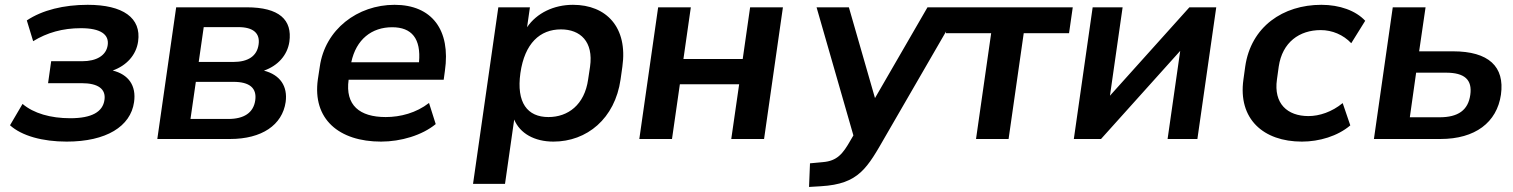

<svg xmlns="http://www.w3.org/2000/svg" viewBox="-20 -569 6192 786"><path d="M252.9 10.7C415 10.7 514.6 -51.3 528.8 -150.9C538.6 -218.8 505.9 -264.2 441.4 -280.3C497.6 -300.3 537.6 -343.3 545.4 -399.4C559.1 -495.6 483.9 -549.3 338.9 -549.3C241.2 -549.3 153.3 -527.8 89.8 -485.4L115.7 -400.4C172.9 -435.5 236.3 -453.6 311.5 -453.6C392.1 -453.6 427.2 -427.7 420.9 -384.3C415 -341.8 375 -318.4 316.9 -318.4H189.5L176.8 -228.5H314C381.8 -228.5 414.1 -204.6 407.7 -160.2C400.9 -110.8 355.5 -85 267.6 -85C187 -85 117.7 -105 72.3 -143.6L21 -56.2C69.3 -12.7 154.3 10.7 252.9 10.7Z M921.9 0C1051.8 0 1135.7 -57.1 1149.4 -151.4C1158.2 -215.8 1127 -262.7 1060.5 -279.8C1117.2 -299.8 1156.2 -342.3 1164.6 -397.9C1177.2 -487.8 1123.5 -539.1 989.7 -539.1H701.2L624 0ZM781.7 -233.9H936C1001 -233.9 1032.2 -209 1024.9 -158.2C1017.6 -107.4 979 -82 914.6 -82H759.8ZM814 -458H955.6C1016.6 -458 1045.4 -433.1 1038.6 -386.7C1032.2 -339.8 996.1 -315.4 935.1 -315.4H793.5Z M1540 10.7C1621.1 10.7 1708 -15.1 1763.7 -61L1736.3 -147.5C1684.1 -106.9 1619.6 -89.8 1559.1 -89.8C1452.1 -89.8 1392.6 -138.2 1407.2 -242.7H1796.4L1801.3 -278.8C1825.7 -446.3 1748 -549.3 1595.2 -549.3C1443.8 -549.3 1310.5 -448.7 1289.1 -295.9L1281.2 -244.1C1258.3 -81.5 1367.7 10.7 1540 10.7ZM1585.4 -457.5C1665.5 -457.5 1704.1 -411.1 1695.3 -314H1418C1438 -408.2 1502 -457.5 1585.4 -457.5Z M2047.4 183.6 2085 -79.6C2108.4 -22.9 2168 10.7 2245.6 10.7C2382.3 10.7 2497.6 -83 2520.5 -244.1L2527.8 -295.9C2550.8 -457 2462.4 -549.3 2325.7 -549.3C2247.1 -549.3 2177.2 -515.6 2137.7 -457.5L2149.4 -539.1H2020L1916.5 183.6ZM2225.1 -89.8C2139.2 -89.8 2093.3 -148.4 2110.4 -270C2127.9 -391.6 2190.4 -448.7 2276.4 -448.7C2355.5 -448.7 2410.2 -398.9 2395.5 -295.9L2387.7 -244.1C2373 -139.2 2304.7 -89.8 2225.1 -89.8Z M2731 0 2763.2 -224.1H3005.9L2973.6 0H3107.9L3185.1 -539.1H3050.8L3020.5 -327.6H2777.8L2808.1 -539.1H2674.3L2597.2 0Z M3462.4 4.4C3430.2 61.5 3406.7 89.8 3348.6 94.7L3295.9 99.6L3292 196.3L3340.8 193.4C3496.6 184.1 3529.8 119.6 3606 -13.2L3910.2 -539.1H3776.9L3562 -167.5L3455.1 -539.1H3322.8L3473.6 -14.6Z M4108.9 0 4170.9 -433.1H4356.4L4371.6 -539.1H3867.2L3852.1 -433.1H4037.6L3975.6 0Z M4487.3 0 4811.5 -360.8 4759.8 0H4881.8L4959 -539.1H4849.1L4523.9 -177.2L4575.7 -539.1H4453.1L4376 0Z M5309.6 10.7C5380.9 10.7 5456.1 -11.7 5507.8 -55.7L5476.6 -147C5432.6 -110.8 5381.3 -93.8 5336.4 -93.8C5250 -93.8 5193.4 -145 5207.5 -243.7L5214.8 -296.4C5229.5 -396.5 5299.8 -445.8 5386.7 -445.8C5433.6 -445.8 5479 -426.8 5511.7 -392.1L5568.8 -483.9C5530.3 -525.4 5464.4 -549.3 5389.2 -549.3C5232.9 -549.3 5101.1 -460.4 5077.6 -296.4L5070.3 -243.7C5047.4 -82 5151.9 10.7 5309.6 10.7Z M5877 0C6018.6 0 6107.9 -67.4 6124.5 -181.6C6140.6 -296.4 6074.2 -358.9 5928.2 -358.9H5789.6L5815.9 -539.1H5681.6L5604.5 0ZM5777.3 -271.5H5899.4C5975.6 -271.5 6007.8 -242.7 5999 -180.7C5990.2 -117.7 5949.2 -88.9 5873 -88.9H5751.5Z"/></svg>

Font: Winston SemiBold
Style: Italic
Weight: 600
Italic angle: -8.13011°
Designer: Vernon Adams, Kim Jin-seong, David Berlow, Cristiano Sobral
Foundry: The Winston Project Authors
Version: Version 3.004